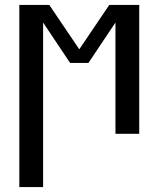

<svg xmlns="http://www.w3.org/2000/svg" viewBox="-20 -540 640 775"><path d="M58 215V-520H179L300 -341L421 -520H542V0H446V-449L337 -286H263L154 -449V215Z"/></svg>

Font: Iosevka Fixed Curly Md Ex
Style: Regular
Weight: 500
Width: 7
Monospace: yes
Designer: Belleve Invis
Foundry: Belleve Invis
Version: Version 30.1.2